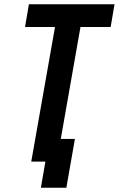

<svg xmlns="http://www.w3.org/2000/svg" viewBox="-20 -755 555 897"><path d="M171 122 192 0H126L237 -629H97L115 -735H515L497 -629H356L264 -106H330L290 122Z"/></svg>

Font: Iosevka SS08
Style: Bold Italic
Weight: 700
Italic angle: -10°
Monospace: yes
Designer: Belleve Invis
Foundry: Belleve Invis
Version: 2.1.0; ttfautohint (v1.8.2)